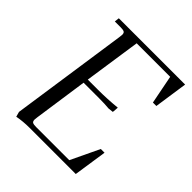

<svg xmlns="http://www.w3.org/2000/svg" viewBox="-196 -826 959 959"><g transform="rotate(45 283.0 -347.0)"><path d="M67.9 -19 158.2 -637.2Q160.2 -650.9 160.2 -655.8Q160.2 -668.5 153.3 -672.6Q146.5 -676.8 127.9 -676.8H86.9L89.8 -702.1H558.1L532.2 -524.9H507.8L478 -676.8H241.2L196.8 -376H268.1Q335 -376 401.9 -382.8L399.9 -355L398.9 -350.1L372.1 -347.2Q345.2 -350.1 301.8 -350.1H192.9L151.9 -65.9Q149.9 -52.2 149.9 -46.9Q149.9 -34.2 156.7 -30Q163.6 -25.9 182.1 -25.9H416L487.8 -176.8H514.2L487.8 0H161.1Q116.2 0 75.2 7.8Z"/></g></svg>

Font: Dihjauti S
Style: Italic
Weight: 400
Italic angle: -9°
Designer: T. Christopher White
Version: Version 3.0.0